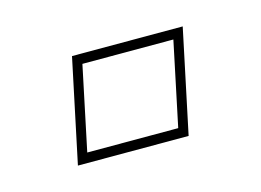

<svg xmlns="http://www.w3.org/2000/svg" viewBox="-39 -499 357 263"><g transform="rotate(-15 139.5 -367.5)"><path d="M45.5 -294 76.5 -441H233.5L202.5 -294ZM62.5 -308H191.5L216.5 -427H87.5Z"/></g></svg>

Font: Tourney Thin Thin
Style: Italic
Weight: 250
Italic angle: -12°
Version: Version 1.015